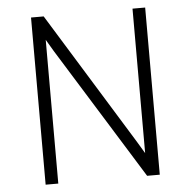

<svg xmlns="http://www.w3.org/2000/svg" viewBox="-51 -751 795 801"><g transform="rotate(-5 346.5 -350.0)"><path d="M533 0 190 -553Q164 -596 161 -602V-553V0H108V-700H161L503 -145L533 -95V-145V-700H586V0Z"/></g></svg>

Font: Overpass ExtraLight
Style: Regular
Weight: 200
Designer: Delve Withrington, Thomas Jockin
Foundry: Delve Fonts
Version: Version 3.000;DELV;Overpass